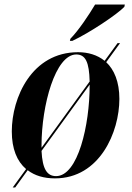

<svg xmlns="http://www.w3.org/2000/svg" viewBox="-20 -776 581 846"><path d="M290 -605 288 -596H299C374 -631 497 -713 528 -746L530 -756H399C371 -709 327 -643 290 -605ZM36 50H47L102 -26C133 -2 174 10 222 10C420 10 506 -195 506 -340C506 -416 483 -469 448 -502L509 -586H498L441 -508C409 -534 368 -546 324 -546C120 -546 32 -346 32 -197C32 -120 55 -65 95 -31ZM163 -135C163 -312 224 -536 316 -536C357 -536 373 -502 375 -417L163 -125C163 -134 163 -134 163 -135ZM227 0C188 0 167 -30 163 -111L375 -403C375 -399 375 -399 375 -399C375 -226 324 0 227 0Z"/></svg>

Font: Noto Serif Display Condensed
Style: Bold Italic
Weight: 700
Width: 3
Italic angle: -12°
Designer: Monotype Design Team
Foundry: Monotype Imaging Inc.
Version: Version 2.009